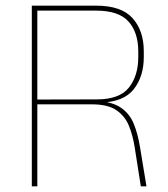

<svg xmlns="http://www.w3.org/2000/svg" viewBox="-20 -659 594 679"><path d="M478 0 456.5 -137Q450 -179.5 436 -214Q422 -248.5 391.8 -269.2Q361.5 -290 305 -290H104.5V-307L322.5 -307.5Q402.5 -307.5 435.8 -349.2Q469 -391 469 -457.5V-477Q469 -544 434.5 -582.8Q400 -621.5 319 -621.5H101.5V-639H320Q409 -639 448.8 -594.8Q488.5 -550.5 488.5 -477.5V-457Q488.5 -388.5 453 -343.5Q417.5 -298.5 336 -296L335 -297L324.5 -302Q379 -298.5 409 -277.2Q439 -256 453.2 -220.8Q467.5 -185.5 475 -139.5L498 0ZM92.5 0V-639H112V-304V-295.5V0Z"/></svg>

Font: Anek Telugu Thin
Style: Regular
Weight: 250
Version: Version 1.003